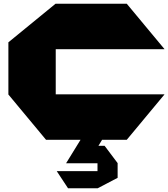

<svg xmlns="http://www.w3.org/2000/svg" viewBox="-20 -750 902 1030"><path d="M227 0 25 -243V-244H862V-243L660 0ZM25 -244V-523L278 -730H279V-244ZM279 -486V-730H660L862 -487V-486ZM451 126 487 32H541L611 125V126ZM335 126V125L412 0H527V1L451 126ZM345 260 285 169V168H503V260ZM503 260V126H611V204L504 260Z"/></svg>

Font: Foldit Black
Style: Regular
Weight: 900
Version: Version 1.003